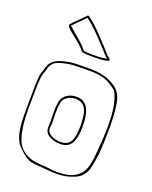

<svg xmlns="http://www.w3.org/2000/svg" viewBox="-144 -837 737 932"><g transform="rotate(20 224.0 -371.0)"><path d="M276 -637Q280 -632 292.5 -618Q305 -604 318 -595V-587Q301 -578 237 -578Q177 -578 177 -585Q168 -600 120 -638Q76 -672 76 -680V-688L145 -758H151Q181 -736 205.5 -711.5Q230 -687 276 -637ZM85 -684 109 -663Q175 -609 184 -591Q198 -587 233 -587Q280 -587 304 -593Q291 -604 269 -630Q228 -674 202.5 -699.5Q177 -725 148 -747ZM239 -519Q280 -519 311 -512Q342 -505 374 -485Q411 -462 421 -413Q431 -364 431 -291Q431 -215 427.5 -165.5Q424 -116 412 -67Q400 -22 358 -3Q316 16 262 16Q246 16 234.5 15Q223 14 216 13L189 11Q153 9 136 6Q119 3 101 -9Q83 -21 57 -48Q20 -87 20 -196V-290Q20 -366 24 -403Q25 -414 33 -434L40 -457Q51 -490 94 -504Q137 -518 174 -518ZM29 -257V-226Q29 -144 46.5 -87Q64 -30 124 -9Q139 -4 155.5 -2Q172 0 188 1Q194 1 203 1.5Q212 2 224 4Q241 7 263 7Q323 7 354 -11.5Q385 -30 396.5 -59.5Q408 -89 412 -136L414 -157Q421 -241 421 -286Q421 -410 388 -461Q350 -491 320.5 -500Q291 -509 247 -509L175 -508Q144 -508 101.5 -497Q59 -486 50 -454L43 -432Q35 -412 34 -401Q29 -354 29 -257ZM306 -242Q306 -182 288.5 -154Q271 -126 231 -126Q199 -126 174.5 -140.5Q150 -155 150 -181L151 -212L150 -267Q150 -325 167 -342Q177 -355 194 -362Q211 -369 229 -369Q269 -369 287.5 -338Q306 -307 306 -242ZM161 -207Q161 -201 160 -194.5Q159 -188 159 -181Q159 -160 180.5 -148Q202 -136 230 -136Q267 -136 281 -161.5Q295 -187 295 -244Q295 -306 279 -332Q263 -358 228 -358Q213 -358 198.5 -352Q184 -346 174 -335Q160 -321 160 -261Z"/></g></svg>

Font: Londrina Outline
Style: Regular
Weight: 400
Designer: Marcelo Magalhaes
Foundry: Marcelo Magalhães
Version: Version 1.002